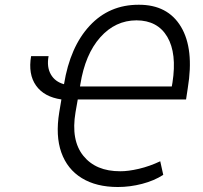

<svg xmlns="http://www.w3.org/2000/svg" viewBox="-20 -760 838 792"><path d="M108.3 -528.4H180.4Q172.2 -484 189.5 -453.5Q206.7 -422.9 244 -412.6Q269.2 -567.1 350 -653.9Q430.8 -740.8 552.6 -740.4Q671.9 -740.8 726.6 -649.5Q781.2 -558.2 754.6 -396.7L747.5 -349.8H300.8L291.5 -296.9Q272 -181.5 323.7 -117.4Q375.4 -53.3 475.9 -53.6Q508.5 -53.3 553.1 -63.7Q597.7 -74.2 641 -94.8L653.4 -38.7Q616.1 -14.6 566.2 -1.6Q516.3 11.4 466.3 11.4Q377.1 11.4 317.3 -25.4Q257.5 -62.1 233 -131Q208.5 -199.9 224.4 -296.9L233.3 -349.8Q161.9 -360.1 128.7 -407Q95.5 -453.8 108.3 -528.4ZM310 -403.4H688.6L691.4 -419Q710.2 -540.1 670.1 -608Q630 -675.8 543 -676.1Q455.6 -675.8 393.5 -606Q331.3 -536.2 311.4 -411.9Z"/></svg>

Font: Inter Light  BETA
Style: Italic
Weight: 300
Italic angle: 9.39999°
Designer: Rasmus Andersson
Foundry: rsms
Version: Version 3.011;git-f93a4a705